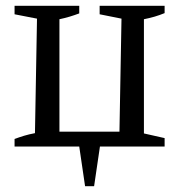

<svg xmlns="http://www.w3.org/2000/svg" viewBox="-20 -503 617 659"><path d="M30 0V-26Q46 -32 62.5 -37Q79 -42 100 -46L107 -439L30 -454V-483H252V-457Q236 -451 219.5 -446Q203 -441 184 -437V-51H390L397 -439L322 -454V-483H545V-458Q528 -451 511 -446Q494 -441 474 -437V-45L545 -29V0H323L303 136H272L252 0Z"/></svg>

Font: Piazzolla
Style: Regular
Weight: 400
Designer: Juan Pablo del Peral
Foundry: Huerta Tipografica
Version: Version 1.330